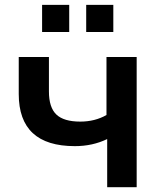

<svg xmlns="http://www.w3.org/2000/svg" viewBox="-20 -775 666 795"><path d="M423.8 -199.2Q363.3 -169.9 290 -169.9Q57.6 -169.9 57.6 -385.7V-539.1H182.6V-396.5Q182.6 -330.1 213.4 -300.8Q244.1 -271.5 312.5 -271.5Q373 -271.5 420.9 -298.8V-539.1H545.9V0H423.8ZM154.3 -642.6V-754.9H266.6V-642.6ZM336.9 -642.6V-754.9H449.2V-642.6Z"/></svg>

Font: Min Sans SemiBold
Style: Regular
Weight: 600
Designer: Jinseong-Kim, NotoSansCJK, Nunito
Foundry: Jinseong-Kim
Version: Version 1.400;Glyphs 3.1.2 (3151)